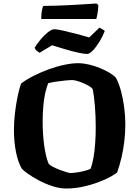

<svg xmlns="http://www.w3.org/2000/svg" viewBox="-20 -1083 801 1103"><path d="M362 0Q322 0 280 -14Q238 -28 201.5 -47.5Q165 -67 139.5 -85.5Q114 -104 105 -114Q83 -152 71.5 -211.5Q60 -271 60 -333Q60 -384 66 -434Q72 -484 81 -528Q90 -572 101 -603Q131 -626 172.5 -647Q214 -668 260.5 -685Q307 -702 351 -711Q395 -720 429 -720Q457 -720 490 -712.5Q523 -705 554.5 -692Q586 -679 610 -664.5Q634 -650 646 -636Q663 -605 675 -560.5Q687 -516 693.5 -466Q700 -416 700 -370Q700 -322 694.5 -274Q689 -226 678.5 -180.5Q668 -135 653 -92Q624 -70 575 -48.5Q526 -27 470 -13.5Q414 0 362 0ZM386 -89Q397 -89 419 -92Q441 -95 464.5 -101Q488 -107 500 -113Q511 -141 517.5 -179.5Q524 -218 527 -262.5Q530 -307 530 -351Q530 -417 525 -476.5Q520 -536 512 -572Q505 -581 489.5 -590Q474 -599 456 -606.5Q438 -614 421.5 -618.5Q405 -623 395 -623Q381 -623 355 -620.5Q329 -618 302.5 -614Q276 -610 257 -605Q247 -581 239.5 -547Q232 -513 228.5 -471Q225 -429 225 -382Q225 -316 233.5 -250.5Q242 -185 259 -143Q265 -135 282.5 -125.5Q300 -116 321 -108Q342 -100 360.5 -94.5Q379 -89 386 -89ZM480 -773Q464 -773 429.5 -780.5Q395 -788 354.5 -800Q314 -812 279 -823L208 -780Q201 -783 192 -790.5Q183 -798 179 -809Q193 -832 213.5 -856.5Q234 -881 255.5 -898Q277 -915 292 -915Q308 -915 343 -907Q378 -899 418.5 -888.5Q459 -878 493 -868L551 -924Q558 -920 565.5 -916.5Q573 -913 582 -905Q571 -876 552.5 -845.5Q534 -815 514.5 -794Q495 -773 480 -773ZM217 -974Q217 -1006 221 -1025Q225 -1044 229 -1049Q262 -1049 306.5 -1050.5Q351 -1052 397 -1054.5Q443 -1057 480 -1059.5Q517 -1062 534 -1063L545 -1054Q544 -1026 540 -1004Q536 -982 533 -974Z"/></svg>

Font: Texturina Medium 12pt ExtraBold
Style: Regular
Weight: 800
Version: Version 1.002